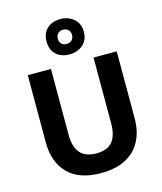

<svg xmlns="http://www.w3.org/2000/svg" viewBox="-143 -1110 1033 1224"><g transform="rotate(-15 373.5 -498.0)"><path d="M667 -272Q667 -188 634.5 -124.5Q602 -61 536 -25.5Q470 10 371 10Q228 10 154 -64.5Q80 -139 80 -270V-714H233V-278Q233 -198 268.5 -158.5Q304 -119 374 -119Q448 -119 481 -160Q514 -201 514 -279V-714H667ZM372 -773Q318 -773 284.5 -804Q251 -835 251 -889Q251 -944 284.5 -975Q318 -1006 372 -1006Q424 -1006 460.5 -975Q497 -944 497 -890Q497 -835 461 -804Q425 -773 372 -773ZM372 -842Q392 -842 405.5 -855Q419 -868 419 -889Q419 -911 405.5 -923.5Q392 -936 372 -936Q352 -936 338.5 -923.5Q325 -911 325 -889Q325 -868 337 -855Q349 -842 372 -842Z"/></g></svg>

Font: Noto Sans Cherokee
Style: Regular
Weight: 400
Designer: Monotype Design Team
Foundry: Monotype Imaging Inc.
Version: Version 2.001